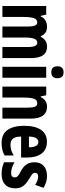

<svg xmlns="http://www.w3.org/2000/svg" viewBox="773 -1578 815 2401"><g transform="rotate(90 1180.5 -377.5)"><path d="M564 -558Q706 -558 706 -360V0H568V-319Q568 -436 516 -436Q478 -436 463.5 -396Q449 -356 449 -274V0H312V-320Q312 -436 261 -436Q220 -436 206 -391.5Q192 -347 192 -258V0H55V-548H163L178 -479H186Q202 -518 235.5 -538Q269 -558 315 -558Q363 -558 391.5 -536Q420 -514 431 -481H441Q460 -519 489.5 -538.5Q519 -558 564 -558Z M884 -765Q958 -765 958 -688Q958 -612 884 -612Q809 -612 809 -688Q809 -765 884 -765ZM952 -548V0H815V-548Z M1317 -558Q1387 -558 1425 -507.5Q1463 -457 1463 -361V0H1326V-320Q1326 -377 1314.5 -406.5Q1303 -436 1271 -436Q1231 -436 1215.5 -396.5Q1200 -357 1200 -261V0H1063V-548H1171L1186 -479H1194Q1231 -558 1317 -558Z M1754 -557Q1849 -557 1899.5 -491Q1950 -425 1950 -310V-234H1688Q1688 -165 1713 -133Q1738 -101 1790 -101Q1825 -101 1857 -110.5Q1889 -120 1924 -142V-28Q1859 10 1770 10Q1656 10 1604.5 -65Q1553 -140 1553 -271Q1553 -409 1604 -483Q1655 -557 1754 -557ZM1757 -450Q1727 -450 1708 -422.5Q1689 -395 1688 -332H1822Q1822 -389 1805 -419.5Q1788 -450 1757 -450Z M2335 -162Q2335 -77 2288 -33.5Q2241 10 2156 10Q2116 10 2079.5 2.5Q2043 -5 2009 -21V-153Q2037 -134 2072.5 -121.5Q2108 -109 2144 -109Q2198 -109 2198 -155Q2198 -168 2192.5 -179Q2187 -190 2169 -203Q2151 -216 2115 -234Q2064 -261 2036.5 -301.5Q2009 -342 2009 -402Q2009 -475 2054.5 -516.5Q2100 -558 2180 -558Q2221 -558 2256.5 -547Q2292 -536 2329 -515L2292 -410Q2268 -425 2241.5 -436Q2215 -447 2187 -447Q2141 -447 2141 -408Q2141 -395 2147 -385.5Q2153 -376 2170 -364Q2187 -352 2222 -331Q2272 -302 2303.5 -263.5Q2335 -225 2335 -162Z"/></g></svg>

Font: Noto Sans Bengali ExtraCondensed
Style: Bold
Weight: 700
Width: 2
Designer: Joana Ranito - Universal Thirst; Jelle Bosma - Monotype Design Team
Foundry: Universal Thirst ehf.
Version: Version 3.000; ttfautohint (v1.8.4.7-5d5b)